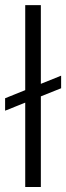

<svg xmlns="http://www.w3.org/2000/svg" viewBox="-36 -748 264 768"><path d="M208.5 -445.3V-395L-15.6 -305.2V-355ZM127.4 -727.5V0H64.9V-727.5Z"/></svg>

Font: Inter Tight Light
Style: Regular
Weight: 300
Designer: Rasmus Andersson
Foundry: rsms
Version: Version 3.004